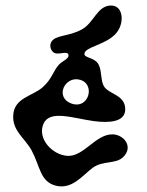

<svg xmlns="http://www.w3.org/2000/svg" viewBox="-20 -680 532 696"><path d="M273 -390C216 -409 175 -326 241 -304C301 -284 326 -372 273 -390ZM28 -263C32 -326 98 -331 135 -364C169 -394 173 -424 194 -446C207 -460 232 -467 228 -482C224 -496 197 -482 180 -487C166 -491 157 -513 166 -528C181 -554 229 -547 276 -573C321 -597 332 -660 383 -660C429 -660 433 -591 397 -555C358 -516 288 -510 286 -485C285 -469 324 -473 338 -445C350 -421 344 -384 359 -364C378 -338 434 -335 434 -284C434 -236 373 -234 320 -241C246 -251 161 -283 138 -232C114 -179 168 -119 224 -115C283 -111 326 -193 387 -193C428 -193 465 -149 427 -111C400 -84 352 -99 315 -71C278 -43 241 8 182 -7C125 -22 126 -76 95 -134C71 -179 24 -205 28 -263Z"/></svg>

Font: PicNic
Style: Regular
Weight: 400
Designer: Mariel Nils
Foundry: Velvetyne Type Foundry
Version: Version 2.000;Glyphs 3.2.3 (3260)